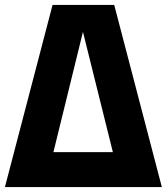

<svg xmlns="http://www.w3.org/2000/svg" viewBox="-21 -760 678 780"><path d="M-1 0 192.5 -740H443L636.5 0ZM196 -142H437.5L316 -630.5Z"/></svg>

Font: Encode Sans Condensed ExtraBold
Style: Regular
Weight: 800
Width: 3
Designer: Multiple Designers
Foundry: Impallari Type
Version: Version 3.000; ttfautohint (v1.8.3) -l 8 -r 50 -G 200 -x 14 